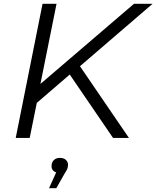

<svg xmlns="http://www.w3.org/2000/svg" viewBox="-20 -720 816 1002"><path d="M62 0 202 -700H275L191 -282L679 -700H776L398 -375H397L653 0H570L344 -331L172 -183L135 0ZM236 262 273 180Q249 171 249 147Q249 128 260.5 116Q272 104 292 104Q313 104 324 114.5Q335 125 335 140Q335 152 331 161.5Q327 171 317 186L274 262Z"/></svg>

Font: Montserrat
Style: Italic
Weight: 400
Italic angle: -11.3°
Designer: Julieta Ulanovsky
Foundry: Julieta Ulanovsky
Version: Version 9.000; ttfautohint (v1.8.4.7-5d5b)